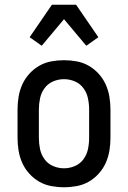

<svg xmlns="http://www.w3.org/2000/svg" viewBox="-20 -782 540 810"><path d="M250 8Q223 8 196 3Q169 -2 145.5 -15.5Q122 -29 103.5 -49.5Q85 -70 74 -94.5Q63 -119 58.5 -146Q54 -173 54 -200V-320Q54 -347 58.5 -374Q63 -401 74 -425.5Q85 -450 103.5 -470.5Q122 -491 145.5 -504.5Q169 -518 196 -523Q223 -528 250 -528Q277 -528 304 -523Q331 -518 354.5 -504.5Q378 -491 396.5 -470.5Q415 -450 426 -425.5Q437 -401 441.5 -374Q446 -347 446 -320V-200Q446 -173 441.5 -146Q437 -119 426 -94.5Q415 -70 396.5 -49.5Q378 -29 354.5 -15.5Q331 -2 304 3Q277 8 250 8ZM250 -72Q274 -72 296 -81.5Q318 -91 332 -110Q346 -129 351 -152.5Q356 -176 356 -200V-320Q356 -344 351 -367.5Q346 -391 332 -410Q318 -429 296 -438.5Q274 -448 250 -448Q226 -448 204 -438.5Q182 -429 168 -410Q154 -391 149 -367.5Q144 -344 144 -320V-200Q144 -176 149 -152.5Q154 -129 168 -110Q182 -91 204 -81.5Q226 -72 250 -72ZM156 -589 105 -625 199 -762H301L395 -625L344 -589L250 -701Z"/></svg>

Font: Iosevka Fixed Medium
Style: Regular
Weight: 500
Monospace: yes
Designer: Belleve Invis
Foundry: Belleve Invis
Version: Version 32.3.0